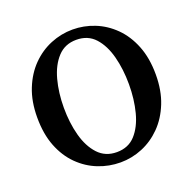

<svg xmlns="http://www.w3.org/2000/svg" viewBox="-124 -806 952 948"><g transform="rotate(-20 352.5 -332.0)"><path d="M353 17Q293 17 237 -5Q181 -27 136.5 -71Q92 -115 66.5 -180Q41 -245 41 -332Q41 -416 67 -481Q93 -546 137 -590.5Q181 -635 237 -658Q293 -681 353 -681Q412 -681 467.5 -659Q523 -637 567.5 -593Q612 -549 638 -483.5Q664 -418 664 -332Q664 -248 638 -183Q612 -118 568 -73.5Q524 -29 468.5 -6Q413 17 353 17ZM353 -37Q414 -37 451 -78Q488 -119 505.5 -186Q523 -253 523 -332Q523 -411 505.5 -478Q488 -545 451 -586Q414 -627 353 -627Q293 -627 255 -586Q217 -545 199 -478Q181 -411 181 -332Q181 -253 199 -186Q217 -119 255 -78Q293 -37 353 -37Z"/></g></svg>

Font: Source Serif 4 Semibold
Style: Regular
Weight: 600
Designer: Frank Grießhammer
Foundry: Adobe
Version: Version 4.005;hotconv 1.1.0;makeotfexe 2.6.0